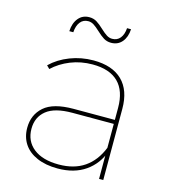

<svg xmlns="http://www.w3.org/2000/svg" viewBox="-107 -794 787 883"><g transform="rotate(15 287.0 -352.0)"><path d="M445 -123V-140V-338Q445 -419 403.5 -460Q362 -501 281 -501Q225 -501 176.5 -481.5Q128 -462 93 -429L79 -443Q116 -479 169 -499.5Q222 -520 280 -520Q370 -520 417.5 -473.5Q465 -427 465 -339V0H445ZM65 -142Q65 -204 108.5 -242.5Q152 -281 249 -281H456V-262H248Q164 -262 124.5 -230Q85 -198 85 -143Q85 -84 128 -50Q171 -16 248 -16Q321 -16 370 -49.5Q419 -83 445 -148L455 -135Q433 -71 380 -34Q327 3 248 3Q191 3 149.5 -15Q108 -33 86.5 -65.5Q65 -98 65 -142ZM265 -657Q249 -672 236.5 -680Q224 -688 210 -688Q186 -688 172 -670Q158 -652 156 -621H137Q139 -660 158.5 -683.5Q178 -707 210 -707Q230 -707 245.5 -697.5Q261 -688 281 -669Q297 -654 309.5 -646Q322 -638 336 -638Q360 -638 374 -655.5Q388 -673 390 -703H409Q407 -665 387.5 -642Q368 -619 336 -619Q316 -619 300.5 -628.5Q285 -638 265 -657Z"/></g></svg>

Font: iiserrat Thin
Style: Regular
Weight: 100
Designer: Akira Ohta
Foundry: Akira Ohta
Version: Version 1.200;Glyphs 3.3.1 (3343)